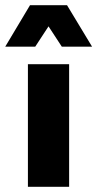

<svg xmlns="http://www.w3.org/2000/svg" viewBox="-54 -716 373 736"><path d="M211 0V-470H53V0ZM299 -537 203 -696H61L-34 -537H81L132 -615L183 -537Z"/></svg>

Font: Celebes ExtraBold
Style: Regular
Weight: 800
Designer: Anugrah Pasau
Foundry: Lafontype
Version: Version 1.000